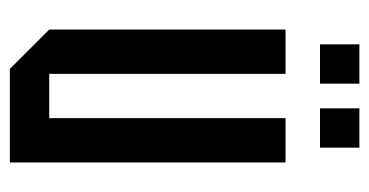

<svg xmlns="http://www.w3.org/2000/svg" viewBox="-200 -550 750 390"><g transform="rotate(90 175.0 -355.0)"><path d="M310 -560V0H120L40 -80V-560H130V-80H220V-560ZM70 -630V-710H150V-630ZM200 -630V-710H280V-630Z"/></g></svg>

Font: Tektur Condensed
Style: Regular
Weight: 400
Width: 3
Designer: Adam Jagosz
Foundry: Adam Jagosz
Version: Version 1.005;gftools[0.9.30]